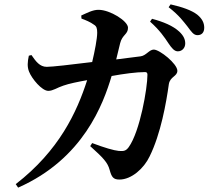

<svg xmlns="http://www.w3.org/2000/svg" viewBox="-20 -813 970 879"><path d="M794 -578C814 -578 828 -594 828 -614C828 -632 821 -649 801 -668C772 -695 728 -713 676 -727L667 -714C711 -675 734 -641 751 -615C766 -593 778 -578 794 -578ZM884 -652C904 -652 915 -665 915 -686C915 -708 906 -727 883 -746C857 -766 814 -781 761 -793L752 -780C802 -741 820 -714 838 -692C856 -668 866 -652 884 -652ZM52 30 63 46C362 -86 453 -338 491 -465C545 -475 605 -483 644 -483C651 -483 655 -480 655 -471C655 -410 621 -211 569 -139C557 -123 548 -120 524 -122C502 -124 457 -137 402 -158L393 -144C453 -90 473 -69 482 -35C491 -3 498 9 527 9C582 9 639 -42 665 -97C716 -200 741 -342 753 -428C759 -463 792 -463 792 -489C792 -521 711 -586 684 -586C663 -586 649 -558 623 -555L512 -541L530 -615C540 -655 566 -655 566 -686C566 -717 483 -768 432 -768C405 -769 375 -752 352 -742L353 -728C372 -721 394 -712 410 -700C422 -693 425 -683 425 -663C425 -637 414 -579 402 -529C306 -517 218 -507 194 -507C162 -507 144 -532 124 -561L112 -558C106 -530 104 -507 113 -485C126 -452 172 -397 201 -397C223 -397 242 -412 270 -421C295 -430 339 -439 379 -446C332 -300 251 -124 52 30Z"/></svg>

Font: GenRyuMin2 TW B
Style: Regular
Weight: 700
Version: Version 2.100;PS 2.1;hotconv 16.6.51;makeotf.lib2.5.65220 DE